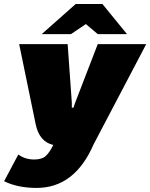

<svg xmlns="http://www.w3.org/2000/svg" viewBox="-58 -720 748 957"><path d="M385.8 -700H452.5L575 -550H429.2L370 -600L295.8 -550H150L319.2 -700ZM-37.5 183.3 33.3 50Q66.7 75 113.3 75Q150.8 75 170 57.5Q189.2 40 207.5 2.5Q138.3 -13.3 120 -100L37.5 -500H279.2L300 -208.3V-183.3H304.2H308.3L316.7 -208.3L429.2 -500H670.8L408.3 0Q314.2 216.7 124.2 216.7Q30.8 216.7 -37.5 183.3Z"/></svg>

Font: BoonTook
Style: Italic
Weight: 400
Italic angle: -9°
Designer: Sungsit Sawaiwan
Foundry: FontUni
Version: Version 3.0